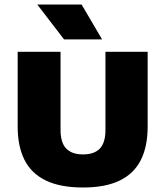

<svg xmlns="http://www.w3.org/2000/svg" viewBox="-20 -825 734 853"><path d="M349 8Q248 8 183.8 -23Q119.5 -54 89 -114.2Q58.5 -174.5 58.5 -263V-595H249V-247.5Q249 -191.5 274 -165.2Q299 -139 349 -139Q399 -139 423.8 -165.2Q448.5 -191.5 448.5 -247.5V-595H636V-263Q636 -174.5 605.8 -114.2Q575.5 -54 512 -23Q448.5 8 349 8ZM264.5 -650 145.5 -805H342.5L433.5 -650Z"/></svg>

Font: Encode Sans SC Condensed Thin ExtraBold
Style: Regular
Weight: 800
Version: Version 3.002